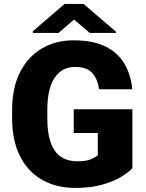

<svg xmlns="http://www.w3.org/2000/svg" viewBox="-20 -921 722 951"><path d="M635.7 -379.9V-87.9Q617.7 -67.9 580.3 -45.2Q543 -22.5 486.3 -6.3Q429.7 9.8 353 9.8Q258.8 9.8 188.2 -30.5Q117.7 -70.8 78.9 -147.9Q40 -225.1 40 -335.4V-375Q40 -485.8 79.1 -563Q118.2 -640.1 186.8 -680.7Q255.4 -721.2 343.8 -721.2Q441.9 -721.2 503.4 -690.2Q564.9 -659.2 596.7 -604.7Q628.4 -550.3 635.3 -479H470.7Q462.9 -531.7 436 -560.5Q409.2 -589.4 349.6 -589.4Q287.6 -589.4 251 -536.4Q214.4 -483.4 214.4 -376V-335.4Q214.4 -229 250.7 -175.5Q287.1 -122.1 365.2 -122.1Q406.2 -122.1 429.9 -132.1Q453.6 -142.1 464.4 -151.9V-262.2H345.2V-379.9ZM394 -901.4 554.2 -764.2V-757.8H424.8L346.7 -824.2L269.5 -757.8H142.6V-766.1L299.8 -901.4Z"/></svg>

Font: Vazirmatn RD Black
Style: Regular
Weight: 900
Designer: Saber Rastikerdar
Foundry: Saber Rastikerdar
Version: Version 32.102